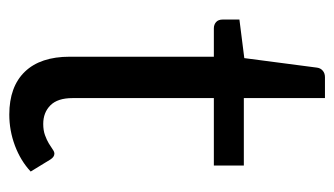

<svg xmlns="http://www.w3.org/2000/svg" viewBox="-173 -538 719 413"><g transform="rotate(90 186.5 -331.5)"><path d="M226.5 8Q166.5 8 134.2 -25.5Q102 -59 102 -122V-432H41Q33 -432 27.5 -436.8Q22 -441.5 22 -451.5V-487L105 -497.5L125.5 -654Q126.5 -661.5 132 -666.2Q137.5 -671 146 -671H191V-496.5H336V-432H191V-128Q191 -96 206.5 -80.5Q222 -65 246.5 -65Q260.5 -65 270.8 -68.8Q281 -72.5 288.5 -77Q296 -81.5 301.2 -85.2Q306.5 -89 310.5 -89Q317.5 -89 323 -80.5L349 -38Q326 -16.5 293.5 -4.2Q261 8 226.5 8Z"/></g></svg>

Font: LatoHex
Style: Regular
Weight: 400
Designer: Lukasz Dziedzic
Foundry: tyPoland Lukasz Dziedzic
Version: Version 1.104; Western+Polish opensource